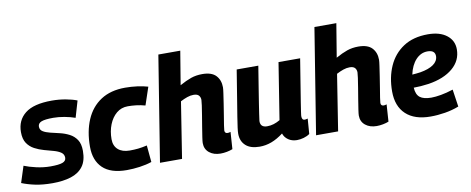

<svg xmlns="http://www.w3.org/2000/svg" viewBox="-81 -1029 3262 1329"><g transform="rotate(-10 1549.5 -365.0)"><path d="M-17 -29 20 -144Q54 -130 104.5 -118.5Q155 -107 204 -107Q263 -107 288.5 -116.5Q314 -126 314 -149Q314 -173 294.5 -186.5Q275 -200 244 -208.5Q213 -217 178.5 -226.5Q144 -236 113 -252.5Q82 -269 62.5 -298Q43 -327 43 -376Q43 -459 103 -506.5Q163 -554 290 -554Q341 -554 387.5 -545.5Q434 -537 467 -524L433 -408Q399 -420 358 -427.5Q317 -435 280 -435Q221 -435 196.5 -425Q172 -415 172 -392Q172 -369 191.5 -357Q211 -345 242 -337.5Q273 -330 307.5 -322Q342 -314 373 -298Q404 -282 423.5 -253Q443 -224 443 -174Q443 -105 413 -65Q383 -25 328 -7.5Q273 10 198 10Q129 10 77 -1Q25 -12 -17 -29Z M720 10Q607 10 551.5 -43.5Q496 -97 496 -193Q496 -301 531 -382.5Q566 -464 635 -509Q704 -554 806 -554Q848 -554 890 -548.5Q932 -543 966 -533L924 -408Q891 -417 861 -420.5Q831 -424 802 -424Q756 -424 722.5 -396Q689 -368 670.5 -321.5Q652 -275 652 -219Q652 -172 681.5 -146Q711 -120 763 -120Q794 -120 822.5 -123Q851 -126 885 -134L896 -16Q858 -3 811 3.5Q764 10 720 10Z M1431 -143Q1431 -122 1452 -122Q1460 -122 1472 -126L1464 -6Q1447 1 1424 5.5Q1401 10 1379 10Q1331 10 1300 -15Q1269 -40 1269 -83Q1269 -94 1273.5 -124.5Q1278 -155 1284.5 -194.5Q1291 -234 1297.5 -273Q1304 -312 1308 -341Q1312 -370 1312 -379Q1312 -398 1301 -410.5Q1290 -423 1264 -423Q1242 -423 1219 -415Q1196 -407 1171 -394L1109 0H954L1073 -740H1227L1188 -504Q1233 -529 1269 -541.5Q1305 -554 1348 -554Q1414 -554 1444 -522Q1474 -490 1474 -439Q1474 -427 1469.5 -396.5Q1465 -366 1459 -326Q1453 -286 1446.5 -247Q1440 -208 1435.5 -179.5Q1431 -151 1431 -143Z M1654 10Q1589 10 1555.5 -21Q1522 -52 1522 -104Q1522 -120 1525.5 -146Q1529 -172 1536.5 -220Q1544 -268 1557 -346Q1570 -424 1589 -544H1741Q1726 -451 1716 -388.5Q1706 -326 1699.5 -284.5Q1693 -243 1689 -215.5Q1685 -188 1682 -165Q1681 -120 1729 -120Q1753 -120 1775.5 -127Q1798 -134 1820 -147L1883 -544H2035Q2017 -431 2005 -358Q1993 -285 1986.5 -243Q1980 -201 1977 -181Q1974 -161 1973.5 -155Q1973 -149 1973 -147Q1973 -120 1993 -120Q1996 -120 2001.5 -121Q2007 -122 2014 -124L2006 -17Q1988 -4 1963.5 3Q1939 10 1916 10Q1881 10 1855.5 -7.5Q1830 -25 1821 -53Q1779 -21 1738 -5.5Q1697 10 1654 10Z M2528 -143Q2528 -122 2549 -122Q2557 -122 2569 -126L2561 -6Q2544 1 2521 5.5Q2498 10 2476 10Q2428 10 2397 -15Q2366 -40 2366 -83Q2366 -94 2370.5 -124.5Q2375 -155 2381.5 -194.5Q2388 -234 2394.5 -273Q2401 -312 2405 -341Q2409 -370 2409 -379Q2409 -398 2398 -410.5Q2387 -423 2361 -423Q2339 -423 2316 -415Q2293 -407 2268 -394L2206 0H2051L2170 -740H2324L2285 -504Q2330 -529 2366 -541.5Q2402 -554 2445 -554Q2511 -554 2541 -522Q2571 -490 2571 -439Q2571 -427 2566.5 -396.5Q2562 -366 2556 -326Q2550 -286 2543.5 -247Q2537 -208 2532.5 -179.5Q2528 -151 2528 -143Z M3055 -25Q3009 -7 2957 1.5Q2905 10 2855 10Q2743 10 2682.5 -46.5Q2622 -103 2622 -207Q2622 -306 2657 -384.5Q2692 -463 2761.5 -508.5Q2831 -554 2934 -554Q3017 -554 3065.5 -516.5Q3114 -479 3114 -417Q3114 -338 3051.5 -285Q2989 -232 2880 -215Q2823 -207 2774 -207Q2777 -158 2803 -138Q2829 -118 2883 -118Q2911 -118 2951 -125Q2991 -132 3037 -147ZM2911 -438Q2864 -438 2829 -400.5Q2794 -363 2780 -298Q2794 -299 2809 -300.5Q2824 -302 2838 -304Q2897 -314 2930 -337Q2963 -360 2964 -395Q2964 -438 2911 -438Z"/></g></svg>

Font: Georama
Style: Bold Italic
Weight: 700
Italic angle: -9°
Designer: Jean-Baptiste Levee
Foundry: Production Type
Version: Version 1.000